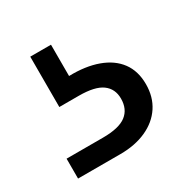

<svg xmlns="http://www.w3.org/2000/svg" viewBox="-79 -71 375 393"><g transform="rotate(-30 108.5 125.5)"><path d="M0 258V211H86Q124 211 141 198Q158 185 158 160Q158 137 141 124.5Q124 112 86 112H40V-7H89V67Q128 66 157 76.5Q186 87 201.5 108Q217 129 217 160Q217 190 202.5 212Q188 234 161.5 246Q135 258 100 258Z"/></g></svg>

Font: DM Sans 16pt Light
Style: Regular
Weight: 300
Version: Version 4.004;gftools[0.9.30]